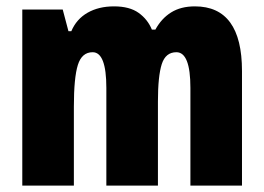

<svg xmlns="http://www.w3.org/2000/svg" viewBox="-20 -583 829 603"><path d="M592 -563Q740 -563 740 -360V0H578V-307Q578 -419 534 -419Q500 -419 488 -381.5Q476 -344 476 -264V0H314V-307Q314 -419 271 -419Q237 -419 224.5 -379Q212 -339 212 -248V0H50V-553H177L195 -485H204Q220 -523 255 -543Q290 -563 338 -563Q387 -563 415.5 -542.5Q444 -522 457 -490H468Q487 -525 517.5 -544Q548 -563 592 -563Z"/></svg>

Font: Noto Sans Kannada ExtraCondensed Black
Style: Regular
Weight: 900
Width: 2
Designer: Jelle Bosma - Monotype Design Team
Foundry: Monotype Imaging Inc.
Version: Version 2.005; ttfautohint (v1.8.4.7-5d5b)